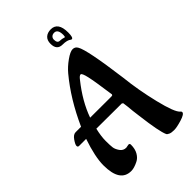

<svg xmlns="http://www.w3.org/2000/svg" viewBox="-271 -1000 1120 1120"><g transform="rotate(-45 289.5 -439.5)"><path d="M369 -817Q384 -817 402 -811Q407 -811 407 -827Q407 -874 378 -874Q364 -874 356 -866Q348 -858 348 -846Q348 -817 369 -817ZM317 -843Q317 -872 333.5 -887Q350 -902 378.5 -902Q407 -902 422 -881Q437 -860 437 -817Q437 -774 424 -774Q421 -774 418 -776Q402 -790 364 -790Q317 -790 317 -843ZM290 -573Q211 -474 176 -375H177Q316 -375 336.5 -374.5Q357 -374 359 -376Q361 -378 362 -381Q345 -504 335 -548.5Q325 -593 315 -593Q305 -593 290 -573ZM201 -102 223 -106Q233 -106 233 -95Q233 -60 219 -36Q205 -12 184 -2Q150 15 126 15Q80 15 57 -19.5Q34 -54 34 -123.5Q34 -193 72 -304H14Q3 -304 3 -315Q3 -326 20 -350.5Q37 -375 56 -375H101Q172 -533 268 -648Q293 -678 329.5 -704Q366 -730 386 -730Q406 -730 416 -712Q442 -670 477 -405Q489 -291 518.5 -169.5Q548 -48 573 -28Q579 -24 579 -18Q579 -3 536.5 10Q494 23 471.5 23Q449 23 437 17.5Q425 12 422 6Q404 -33 386 -180L380 -227Q376 -274 372 -298L365 -303L156 -304Q144 -253 144 -215Q144 -177 146.5 -159.5Q149 -142 163 -122Q177 -102 201 -102Z"/></g></svg>

Font: Aladin
Style: Regular
Weight: 400
Designer: Angel Koziupa and Alejandro Paul
Foundry: Angel Koziupa and Alejandro Paul
Version: Version 1.000